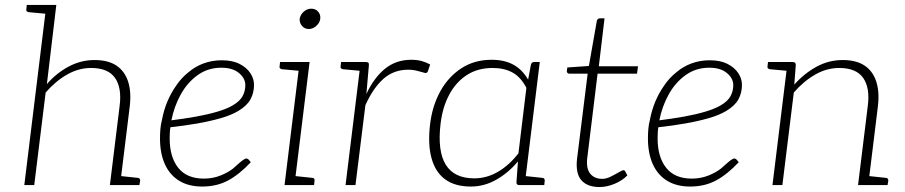

<svg xmlns="http://www.w3.org/2000/svg" viewBox="-20 -746 3647 774"><path d="M78 0 167 -726H207L169 -407Q207 -451 256.5 -477.5Q306 -504 361 -504Q416 -504 449.5 -481.5Q483 -459 496.5 -417Q510 -375 503 -317L464 0H423L462 -317Q472 -391 444 -431.5Q416 -472 347 -472Q297 -472 250.5 -445.5Q204 -419 164 -373L118 0ZM451 0 460 -37 535 -29Q540 -29 542.5 -26Q545 -23 545 -18L542 0ZM180 -726 171 -690 95 -697Q91 -698 88 -700.5Q85 -703 86 -708L88 -726Z M795 6Q740 6 702 -17.5Q664 -41 644.5 -84.5Q625 -128 625 -188Q625 -206 626.5 -225Q628 -244 633 -263Q640 -301 654.5 -336Q669 -371 691 -402Q701 -417 713.5 -430.5Q726 -444 740 -455Q767 -478 801 -490.5Q835 -503 874 -503Q917 -503 945.5 -488.5Q974 -474 989 -451.5Q1004 -429 1004 -404Q1004 -372 990 -346Q976 -320 941 -299Q913 -282 869.5 -269.5Q826 -257 774 -248Q722 -239 667 -233Q665 -222 664.5 -209.5Q664 -197 664 -188Q664 -113 698.5 -69.5Q733 -26 802 -26Q838 -26 869 -38.5Q900 -51 920 -67Q928 -74 938.5 -83.5Q949 -93 958.5 -100Q968 -107 973 -107Q978 -107 982 -103L991 -92Q945 -43 899.5 -18.5Q854 6 795 6ZM671 -261Q720 -267 768 -275.5Q816 -284 855 -295.5Q894 -307 918 -321Q947 -338 958 -358.5Q969 -379 969 -403Q969 -430 943.5 -451.5Q918 -473 872 -473Q818 -473 776.5 -443Q735 -413 708.5 -365Q682 -317 671 -261Z M1127 0 1188 -496H1228L1167 0ZM1154 0 1163 -37 1239 -29Q1243 -29 1246 -26Q1249 -23 1248 -18L1246 0ZM1201 -496 1192 -460 1116 -467Q1112 -468 1109 -470.5Q1106 -473 1107 -478L1109 -496ZM1225 -629Q1208 -629 1197.5 -641.5Q1187 -654 1188 -670Q1191 -687 1204.5 -699Q1218 -711 1235 -711Q1252 -711 1262.5 -699Q1273 -687 1271 -670Q1269 -654 1255 -641.5Q1241 -629 1225 -629Z M1373 0 1434 -496H1454Q1462 -496 1465 -493Q1468 -490 1467 -482L1457 -367Q1487 -432 1531.5 -468.5Q1576 -505 1638 -505Q1661 -505 1679.5 -500Q1698 -495 1714 -486L1705 -459Q1704 -455 1700.5 -453Q1697 -451 1693 -452Q1685 -454 1665.5 -459.5Q1646 -465 1626 -465Q1567 -465 1525.5 -428Q1484 -391 1453 -322L1413 0ZM1447 -496 1438 -460 1362 -467Q1358 -468 1355 -470.5Q1352 -473 1353 -478L1355 -496Z M1878 6Q1814 6 1774.5 -23Q1735 -52 1719.5 -108.5Q1704 -165 1714 -247Q1723 -320 1755 -378Q1787 -436 1839.5 -470.5Q1892 -505 1962 -505Q2014 -505 2050 -485Q2086 -465 2109 -425L2120 -484Q2122 -496 2134 -496H2156L2095 0H2073Q2061 0 2062 -12L2068 -95Q2029 -49 1980.5 -21.5Q1932 6 1878 6ZM1892 -27Q1942 -27 1987.5 -53.5Q2033 -80 2070 -128L2102 -392Q2079 -436 2045.5 -454Q2012 -472 1966 -472Q1906 -472 1862 -443.5Q1818 -415 1791 -364.5Q1764 -314 1756 -247Q1743 -137 1777 -82Q1811 -27 1892 -27ZM2082 0 2091 -37 2166 -29Q2171 -29 2173.5 -26Q2176 -23 2176 -18L2174 0Z M2397 8Q2348 8 2324 -19Q2300 -46 2306 -104L2349 -449H2275Q2270 -449 2267.5 -452Q2265 -455 2265 -460L2267 -474L2354 -480L2386 -662Q2389 -672 2398 -672H2417L2394 -479H2552L2548 -449H2389L2347 -106Q2343 -65 2360 -45Q2377 -25 2408 -25Q2424 -25 2442 -34Q2460 -43 2474.5 -51.5Q2489 -60 2494 -60Q2498 -60 2500 -56L2509 -39Q2489 -18 2457.5 -5Q2426 8 2397 8Z M2762 6Q2707 6 2669 -17.5Q2631 -41 2611.5 -84.5Q2592 -128 2592 -188Q2592 -206 2593.5 -225Q2595 -244 2600 -263Q2607 -301 2621.5 -336Q2636 -371 2658 -402Q2668 -417 2680.5 -430.5Q2693 -444 2707 -455Q2734 -478 2768 -490.5Q2802 -503 2841 -503Q2884 -503 2912.5 -488.5Q2941 -474 2956 -451.5Q2971 -429 2971 -404Q2971 -372 2957 -346Q2943 -320 2908 -299Q2880 -282 2836.5 -269.5Q2793 -257 2741 -248Q2689 -239 2634 -233Q2632 -222 2631.5 -209.5Q2631 -197 2631 -188Q2631 -113 2665.5 -69.5Q2700 -26 2769 -26Q2805 -26 2836 -38.5Q2867 -51 2887 -67Q2895 -74 2905.5 -83.5Q2916 -93 2925.5 -100Q2935 -107 2940 -107Q2945 -107 2949 -103L2958 -92Q2912 -43 2866.5 -18.5Q2821 6 2762 6ZM2638 -261Q2687 -267 2735 -275.5Q2783 -284 2822 -295.5Q2861 -307 2885 -321Q2914 -338 2925 -358.5Q2936 -379 2936 -403Q2936 -430 2910.5 -451.5Q2885 -473 2839 -473Q2785 -473 2743.5 -443Q2702 -413 2675.5 -365Q2649 -317 2638 -261Z M3094 0 3155 -496H3176Q3188 -496 3188 -484L3182 -405Q3222 -450 3271.5 -477Q3321 -504 3377 -504Q3432 -504 3465.5 -481.5Q3499 -459 3512.5 -417Q3526 -375 3519 -317L3480 0H3439L3478 -317Q3488 -391 3460 -431.5Q3432 -472 3363 -472Q3313 -472 3266.5 -445.5Q3220 -419 3180 -373L3134 0ZM3467 0 3476 -37 3551 -29Q3556 -29 3558.5 -26Q3561 -23 3561 -18L3558 0ZM3168 -496 3159 -460 3083 -467Q3079 -468 3076 -470.5Q3073 -473 3074 -478L3076 -496Z"/></svg>

Font: Aleo ExtraLight
Style: Italic
Weight: 250
Italic angle: -7°
Designer: Alessio Laiso
Foundry: Alessio Laiso
Version: Version 2.001;gftools[0.9.29]